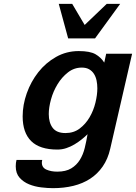

<svg xmlns="http://www.w3.org/2000/svg" viewBox="-20 -780 708 1000"><path d="M98 -174Q98 -234 119.5 -294.5Q141 -355 179.5 -404Q218 -453 272 -483.5Q326 -514 390 -514Q449 -514 477.5 -497.5Q506 -481 523 -454L533 -500H668L554 -5Q542 48 515 87Q488 126 449.5 151Q411 176 362 188Q313 200 256 200Q229 200 195 196Q161 192 131.5 180Q102 168 82 145.5Q62 123 62 86Q62 76 63 68.5Q64 61 66 53H200Q198 61 198 67Q198 93 222 103.5Q246 114 278 114Q323 114 351 97Q379 80 396 52.5Q413 25 421.5 -10Q430 -45 436 -81Q423 -68 405.5 -54Q388 -40 368 -28Q348 -16 325.5 -8.5Q303 -1 279 -1Q187 -1 142.5 -45Q98 -89 98 -174ZM234 -186Q234 -141 254.5 -114Q275 -87 321 -87Q364 -87 395 -110.5Q426 -134 446.5 -169Q467 -204 477 -245Q487 -286 487 -320Q487 -341 483 -360.5Q479 -380 469.5 -395Q460 -410 444.5 -419Q429 -428 406 -428Q366 -428 334 -403Q302 -378 279.5 -341Q257 -304 245.5 -262Q234 -220 234 -186ZM475 -580H335L286 -760H356L421 -650L536 -760H606Z"/></svg>

Font: Perun
Style: Bold Italic
Weight: 700
Italic angle: -12°
Foundry: Copyright (c) Stefan Peev, Context Ltd, 2016
Version: Version 1.027